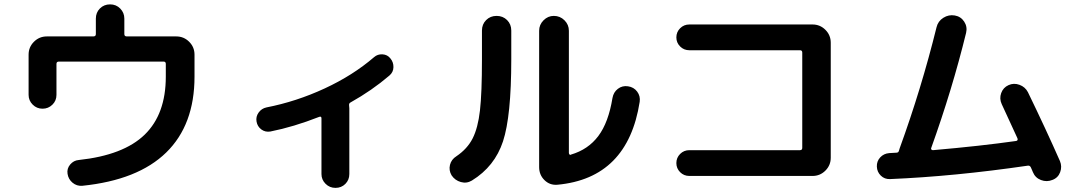

<svg xmlns="http://www.w3.org/2000/svg" viewBox="-20 -827 5040 895"><path d="M113.3 -384.8V-572.3Q113.3 -607.4 138.2 -632.3Q163.1 -657.2 198.2 -657.2H415Q426.8 -657.2 426.8 -668V-740.2Q426.8 -768.6 445.8 -787.6Q464.8 -806.6 493.2 -806.6Q521.5 -806.6 540.5 -787.1Q559.6 -767.6 559.6 -740.2V-668Q559.6 -657.2 571.3 -657.2H801.8Q836.9 -657.2 861.8 -632.3Q886.7 -607.4 886.7 -572.3V-469.7Q886.7 -245.1 754.9 -116.2Q623 12.7 363.3 39.1Q337.9 41 318.4 24.9Q298.8 8.8 294.9 -16.6Q291 -41 307.1 -60.1Q323.2 -79.1 346.7 -81.1Q555.7 -103.5 654.3 -199.2Q752.9 -294.9 752.9 -469.7V-529.3Q752.9 -540 742.2 -540H254.9Q243.2 -540 243.2 -529.3V-384.8Q243.2 -357.4 224.1 -338.9Q205.1 -320.3 178.2 -320.3Q151.4 -320.3 132.3 -339.4Q113.3 -358.4 113.3 -384.8Z M1240.2 -213.9Q1216.8 -210 1198.2 -223.6Q1179.7 -237.3 1175.8 -260.7Q1171.9 -283.2 1185.5 -302.2Q1199.2 -321.3 1221.7 -326.2Q1361.3 -353.5 1493.2 -414.6Q1625 -475.6 1723.6 -560.5Q1740.2 -575.2 1763.2 -573.7Q1786.1 -572.3 1799.8 -554.7Q1814.5 -537.1 1814 -513.7Q1813.5 -490.2 1794.9 -474.6Q1713.9 -405.3 1614.3 -349.6Q1605.5 -345.7 1607.4 -334Q1608.4 -330.1 1608.4 -322.3V-15.6Q1608.4 11.7 1589.8 30.3Q1571.3 48.8 1543.9 48.8Q1516.6 48.8 1497.6 29.8Q1478.5 10.7 1478.5 -15.6V-275.4Q1478.5 -286.1 1467.8 -282.2Q1348.6 -235.4 1240.2 -213.9Z M2578.1 34.2Q2543 37.1 2518.1 12.7Q2493.2 -11.7 2493.2 -47.9V-683.6Q2493.2 -711.9 2513.7 -732.4Q2534.2 -752.9 2561.5 -752.9Q2590.8 -752.9 2611.3 -732.4Q2631.8 -711.9 2631.8 -683.6V-114.3Q2631.8 -110.4 2634.8 -106.9Q2637.7 -103.5 2641.6 -106.4Q2721.7 -129.9 2769 -192.9Q2816.4 -255.9 2835 -370.1Q2839.8 -397.5 2860.4 -413.1Q2880.9 -428.7 2907.2 -424.8Q2934.6 -420.9 2950.2 -399.9Q2965.8 -378.9 2961.9 -352.5Q2906.2 3.9 2578.1 34.2ZM2179.7 14.6Q2155.3 29.3 2127.9 21.5Q2100.6 13.7 2085 -9.8Q2071.3 -33.2 2077.6 -58.6Q2084 -84 2107.4 -98.6Q2158.2 -132.8 2183.1 -181.6Q2208 -230.5 2217.3 -312Q2226.6 -393.6 2226.6 -549.8V-684.6Q2226.6 -713.9 2246.1 -733.4Q2265.6 -752.9 2294.9 -752.9Q2324.2 -752.9 2343.8 -733.4Q2363.3 -713.9 2363.3 -684.6V-549.8Q2363.3 -285.2 2324.7 -168Q2286.1 -50.8 2179.7 14.6Z M3709 -127Q3719.7 -127 3719.7 -137.7V-582Q3719.7 -592.8 3709 -592.8H3193.4Q3168 -592.8 3150.4 -610.4Q3132.8 -627.9 3132.8 -652.8Q3132.8 -677.7 3150.4 -695.3Q3168 -712.9 3193.4 -712.9H3767.6Q3802.7 -712.9 3827.6 -688Q3852.5 -663.1 3852.5 -627.9V-91.8Q3852.5 -56.6 3827.6 -31.7Q3802.7 -6.8 3767.6 -6.8H3193.4Q3168 -6.8 3150.4 -24.4Q3132.8 -42 3132.8 -66.9Q3132.8 -91.8 3150.4 -109.4Q3168 -127 3193.4 -127Z M4128.9 7.8Q4103.5 8.8 4085.9 -8.3Q4068.4 -25.4 4067.4 -50.3Q4066.4 -75.2 4083 -93.3Q4099.6 -111.3 4125 -113.3Q4130.9 -114.3 4142.1 -114.3Q4153.3 -114.3 4158.2 -115.2Q4168.9 -115.2 4170.9 -126Q4171.9 -129.9 4173.8 -135.7Q4274.4 -412.1 4345.7 -700.2Q4352.5 -728.5 4377.4 -744.1Q4402.3 -759.8 4430.7 -754.9Q4459 -750 4474.6 -726.1Q4490.2 -702.1 4483.4 -673.8Q4418.9 -410.2 4320.3 -135.7Q4319.3 -131.8 4322.3 -129.4Q4325.2 -127 4329.1 -127Q4552.7 -146.5 4716.8 -169.9Q4726.6 -171.9 4722.7 -182.6Q4672.9 -291 4649.4 -341.8Q4637.7 -367.2 4647 -393.1Q4656.2 -418.9 4681.2 -430.2Q4706.1 -441.4 4732.4 -431.6Q4758.8 -421.9 4771.5 -397.5Q4856.4 -222.7 4920.9 -76.2Q4931.6 -50.8 4921.9 -24.4Q4912.1 2 4885.7 11.7Q4859.4 22.5 4832.5 12.2Q4805.7 2 4794.9 -24.4Q4794.9 -25.4 4791 -33.7Q4787.1 -42 4785.2 -46.9Q4780.3 -56.6 4770.5 -54.7Q4429.7 -4.9 4128.9 7.8Z"/></svg>

Font: Rounded-X Mgen+ 1m bold
Style: Bold
Weight: 700
Designer: [Source Han Sans]
Ryoko NISHIZUKA  (kana & ideographs); Paul D. Hunt (Latin, Greek & Cyrillic); Wenlong ZHANG  (bopomofo
Version: Version 1.059.20150602